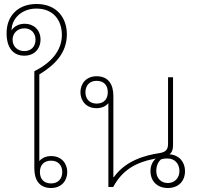

<svg xmlns="http://www.w3.org/2000/svg" viewBox="-20 -937 995 962"><path d="M163 -917C72 -917 13 -859 13 -771C13 -700 44 -658 102 -658C151 -658 183 -691 183 -739C183 -789 147 -818 104 -818C75 -818 50 -805 38 -785C38 -844 89 -894 162 -894C247 -894 290 -836 290 -762C290 -682 234 -621 152 -580V-94C152 -33 179 5 236 5C288 5 317 -32 317 -75C317 -118 288 -155 237 -155C209 -155 190 -145 177 -130V-564C254 -611 315 -671 315 -765C315 -848 264 -917 163 -917ZM102 -681C67 -681 43 -705 43 -738C43 -770 67 -795 102 -795C137 -795 158 -770 158 -738C158 -705 137 -681 102 -681ZM236 -132C271 -132 292 -109 292 -75C292 -41 271 -18 236 -18C199 -18 180 -41 180 -75C180 -109 199 -132 236 -132Z M821 5C873 5 907 -28 907 -80C907 -123 880 -160 829 -164C841 -172 847 -188 847 -208V-550H822V-216C822 -186 809 -175 780 -170C707 -159 610 -133 550 -49H548V-456C548 -517 521 -555 464 -555C412 -555 383 -518 383 -475C383 -432 412 -395 463 -395C491 -395 510 -405 523 -420V0H547C595 -88 662 -124 761 -143C743 -127 734 -105 734 -80C734 -28 769 5 821 5ZM464 -418C429 -418 408 -441 408 -475C408 -509 429 -532 464 -532C501 -532 520 -509 520 -475C520 -441 501 -418 464 -418ZM821 -20C787 -20 763 -44 763 -80C763 -105 771 -124 786 -138C793 -141 804 -143 819 -143C857 -143 879 -115 879 -80C879 -44 854 -20 821 -20Z"/></svg>

Font: Noto Sans Thai Looped Thin
Style: Regular
Weight: 100
Designer: Sasikarn Vongin, Ben Mitchell
Foundry: The Fontpad Ltd
Version: Version 1.001